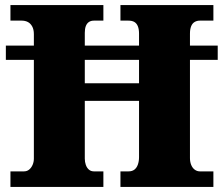

<svg xmlns="http://www.w3.org/2000/svg" viewBox="-20 -734 878 754"><path d="M21 0V-61H74Q86 -61 94.5 -68Q103 -75 108 -86.5Q113 -98 113 -111V-499H3V-555H113V-600Q113 -618 106.5 -630Q100 -642 89.5 -647.5Q79 -653 65 -653H21V-714H386V-653H349Q337 -653 329 -647.5Q321 -642 317 -631.5Q313 -621 313 -605V-555H526V-602Q526 -619 521.5 -630.5Q517 -642 508 -647.5Q499 -653 484 -653H453V-714H818V-653H765Q753 -653 744 -647.5Q735 -642 730.5 -630.5Q726 -619 726 -602V-555H835V-499H726V-113Q726 -98 731 -86Q736 -74 745 -67.5Q754 -61 765 -61H818V0H453V-61H485Q499 -61 508 -68Q517 -75 521.5 -88Q526 -101 526 -117V-338H313V-111Q313 -98 317 -86.5Q321 -75 329 -68Q337 -61 349 -61H386V0ZM313 -407H526V-499H313Z"/></svg>

Font: Noto Serif Bengali Black
Style: Regular
Weight: 900
Version: Version 2.003